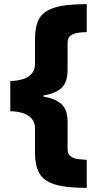

<svg xmlns="http://www.w3.org/2000/svg" viewBox="-20 -744 473 932"><path d="M401 168Q299 168 244.5 150.5Q190 133 170 95.5Q150 58 150 0V-121Q150 -151 132.5 -169.5Q115 -188 87.5 -196Q60 -204 30 -204V-351Q61 -351 88.5 -359Q116 -367 133 -385.5Q150 -404 150 -434V-558Q150 -615 169.5 -652Q189 -689 243 -706.5Q297 -724 401 -724V-588Q381 -588 359.5 -585Q338 -582 323 -571.5Q308 -561 308 -536V-404Q308 -343 277.5 -316Q247 -289 191 -281V-275Q248 -266 278 -239Q308 -212 308 -155V-20Q308 4 323 15Q338 26 360 28.5Q382 31 401 32Z"/></svg>

Font: Noto Sans Meetei Mayek Black
Style: Regular
Weight: 900
Designer: Monotype Design Team and Neelakash Kshetrimayum
Foundry: Monotype Imaging Inc.
Version: Version 2.002; ttfautohint (v1.8.4.7-5d5b)